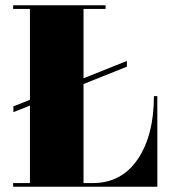

<svg xmlns="http://www.w3.org/2000/svg" viewBox="-20 -720 649 731"><path d="M30 -9V-23H94V-318L31 -293V-315L94 -340V-686H30V-700H382V-686H298V-422L463 -488V-466L298 -400V-23H333Q443 -23 504.5 -114Q566 -205 566 -354H579V-9Z"/></svg>

Font: Elsie Swash Caps Black
Style: Regular
Weight: 900
Designer: Alejandro Inler
Foundry: Alejandro Inler
Version: 1.003